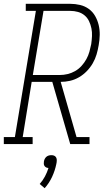

<svg xmlns="http://www.w3.org/2000/svg" viewBox="-54 -755 574 1006"><path d="M-34 0V-37H24L134 -698H81V-735H314Q340 -735 365.5 -729Q391 -723 411.5 -708Q432 -693 444.5 -671Q457 -649 463 -624Q469 -599 468.5 -572Q468 -545 463 -518Q459 -494 452 -470Q445 -446 432 -423.5Q419 -401 400.5 -382Q382 -363 359.5 -350Q337 -337 312.5 -331.5Q288 -326 264 -326L347 -37H415V0H314L220 -326H112L65 -37H117V0ZM118 -362H259Q280 -362 300.5 -367Q321 -372 339.5 -382.5Q358 -393 373 -409.5Q388 -426 398.5 -445Q409 -464 414.5 -484Q420 -504 424 -524Q427 -545 428 -566Q429 -587 425 -606.5Q421 -626 412.5 -644Q404 -662 389 -674.5Q374 -687 354.5 -692.5Q335 -698 314 -698H174ZM180 231 154 209Q170 191 181.5 169.5Q193 148 200 125Q194 125 188.5 122.5Q183 120 179.5 115Q176 110 175.5 104Q175 98 176 92Q177 85 180 78.5Q183 72 188.5 67Q194 62 201 60Q208 58 215 58Q222 58 228 60Q234 62 238 67Q242 72 243 78.5Q244 85 243 92V94L241 105Q234 139 219 171.5Q204 204 180 231Z"/></svg>

Font: Iosevka Slab XLtObl
Style: Regular
Weight: 200
Italic angle: -9°
Monospace: yes
Designer: Belleve Invis
Foundry: Belleve Invis
Version: Version 11.1.1; ttfautohint (v1.8.3)